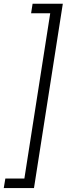

<svg xmlns="http://www.w3.org/2000/svg" viewBox="-90 -832 349 1005"><path d="M80.6 -812.5H238.8L87.9 152.3H-70.3L-62 102.5H37.6L172.9 -762.7H72.8Z"/></svg>

Font: Roboto Light
Style: Italic
Weight: 300
Italic angle: -12°
Designer: Google
Version: Version 2.134; 2016; ttfautohint (v1.6)